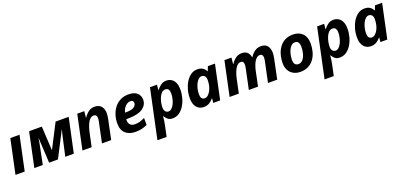

<svg xmlns="http://www.w3.org/2000/svg" viewBox="22 -1599 6044 2881"><g transform="rotate(-20 3044.0 -158.0)"><path d="M18 0 134 -546H281L165 0Z M434 -546H637L658 -165H661L857 -546H1066L949 0H813L873 -270Q881 -308 890 -343Q899 -378 906 -401H903L696 0H555L533 -401H531Q526 -359 520 -327.5Q514 -296 507 -264L454 0H319Z M1203 -546H1315L1305 -445H1309Q1341 -494 1382.5 -525Q1424 -556 1481 -556Q1551 -556 1586.5 -513.5Q1622 -471 1622 -399Q1622 -366 1611 -311L1546 0H1399L1466 -319Q1474 -356 1474 -377Q1474 -437 1421 -437Q1396 -437 1374.5 -420.5Q1353 -404 1336 -375Q1319 -346 1305.5 -308Q1292 -270 1282 -226L1234 0H1087Z M1933 10Q1837 10 1777 -42Q1717 -94 1717 -201Q1717 -270 1736.5 -333.5Q1756 -397 1794.5 -447Q1833 -497 1890 -526.5Q1947 -556 2022 -556Q2113 -556 2159 -514Q2205 -472 2205 -407Q2205 -321 2127.5 -269Q2050 -217 1891 -217H1866Q1865 -211 1865 -206.5Q1865 -202 1865 -197Q1865 -153 1890 -127Q1915 -101 1962 -101Q2005 -101 2040 -110.5Q2075 -120 2123 -143V-32Q2080 -11 2035.5 -0.5Q1991 10 1933 10ZM1882 -316H1904Q1989 -316 2026.5 -342.5Q2064 -369 2064 -404Q2064 -450 2013 -450Q1985 -450 1958.5 -433Q1932 -416 1911.5 -386Q1891 -356 1882 -316Z M2197 240 2364 -546H2476L2468 -463H2472Q2498 -498 2536 -527Q2574 -556 2627 -556Q2666 -556 2701.5 -536.5Q2737 -517 2759 -473.5Q2781 -430 2781 -357Q2781 -291 2763 -225.5Q2745 -160 2712 -107Q2679 -54 2632.5 -22Q2586 10 2528 10Q2478 10 2451 -13Q2424 -36 2404 -70H2400Q2397 -30 2392 3Q2387 36 2379 74L2344 240ZM2503 -109Q2530 -109 2553.5 -130.5Q2577 -152 2594.5 -187Q2612 -222 2622 -265Q2632 -308 2632 -351Q2632 -437 2568 -437Q2532 -437 2507 -411Q2482 -385 2466 -346Q2450 -307 2442.5 -266Q2435 -225 2435 -195Q2435 -156 2453.5 -132.5Q2472 -109 2503 -109Z M3023 10Q2983 10 2948 -9.5Q2913 -29 2891 -72.5Q2869 -116 2869 -188Q2869 -255 2887 -320Q2905 -385 2938 -438.5Q2971 -492 3017.5 -524Q3064 -556 3122 -556Q3174 -556 3206.5 -534Q3239 -512 3257 -476H3261L3289 -546H3402L3286 0H3176L3183 -71H3179Q3150 -35 3112.5 -12.5Q3075 10 3023 10ZM3081 -109Q3111 -109 3137 -133Q3163 -157 3181.5 -194.5Q3200 -232 3208 -275Q3215 -311 3215 -357Q3215 -392 3197 -414.5Q3179 -437 3147 -437Q3120 -437 3096.5 -415.5Q3073 -394 3055.5 -359Q3038 -324 3028 -281Q3018 -238 3018 -195Q3018 -109 3081 -109Z M3437 0 3553 -546H3665L3655 -445H3659Q3691 -494 3732.5 -525Q3774 -556 3831 -556Q3888 -556 3918.5 -526.5Q3949 -497 3959 -445H3963Q3994 -494 4037 -525Q4080 -556 4137 -556Q4206 -556 4239.5 -513.5Q4273 -471 4273 -399Q4273 -366 4262 -311L4197 0H4050L4117 -319Q4125 -356 4125 -377Q4125 -437 4077 -437Q4052 -437 4030.5 -421Q4009 -405 3991.5 -376.5Q3974 -348 3960.5 -309.5Q3947 -271 3938 -227L3891 0H3744L3811 -319Q3819 -356 3819 -377Q3819 -437 3771 -437Q3746 -437 3724.5 -420.5Q3703 -404 3686 -375Q3669 -346 3655.5 -308Q3642 -270 3632 -226L3584 0Z M4567 10Q4506 10 4458.5 -15.5Q4411 -41 4384.5 -88Q4358 -135 4358 -200Q4358 -272 4376 -336.5Q4394 -401 4430 -450.5Q4466 -500 4520.5 -528Q4575 -556 4648 -556Q4743 -556 4799 -499Q4855 -442 4855 -340Q4855 -271 4838 -208Q4821 -145 4785.5 -96Q4750 -47 4695.5 -18.5Q4641 10 4567 10ZM4579 -110Q4620 -110 4648.5 -143Q4677 -176 4692 -228.5Q4707 -281 4707 -340Q4707 -381 4691.5 -408.5Q4676 -436 4637 -436Q4604 -436 4579 -413.5Q4554 -391 4538 -355Q4522 -319 4514 -278Q4506 -237 4506 -200Q4506 -110 4579 -110Z M4866 240 5033 -546H5145L5137 -463H5141Q5167 -498 5205 -527Q5243 -556 5296 -556Q5335 -556 5370.5 -536.5Q5406 -517 5428 -473.5Q5450 -430 5450 -357Q5450 -291 5432 -225.5Q5414 -160 5381 -107Q5348 -54 5301.5 -22Q5255 10 5197 10Q5147 10 5120 -13Q5093 -36 5073 -70H5069Q5066 -30 5061 3Q5056 36 5048 74L5013 240ZM5172 -109Q5199 -109 5222.5 -130.5Q5246 -152 5263.5 -187Q5281 -222 5291 -265Q5301 -308 5301 -351Q5301 -437 5237 -437Q5201 -437 5176 -411Q5151 -385 5135 -346Q5119 -307 5111.5 -266Q5104 -225 5104 -195Q5104 -156 5122.5 -132.5Q5141 -109 5172 -109Z M5692 10Q5652 10 5617 -9.5Q5582 -29 5560 -72.5Q5538 -116 5538 -188Q5538 -255 5556 -320Q5574 -385 5607 -438.5Q5640 -492 5686.5 -524Q5733 -556 5791 -556Q5843 -556 5875.5 -534Q5908 -512 5926 -476H5930L5958 -546H6071L5955 0H5845L5852 -71H5848Q5819 -35 5781.5 -12.5Q5744 10 5692 10ZM5750 -109Q5780 -109 5806 -133Q5832 -157 5850.5 -194.5Q5869 -232 5877 -275Q5884 -311 5884 -357Q5884 -392 5866 -414.5Q5848 -437 5816 -437Q5789 -437 5765.5 -415.5Q5742 -394 5724.5 -359Q5707 -324 5697 -281Q5687 -238 5687 -195Q5687 -109 5750 -109Z"/></g></svg>

Font: BC Sans
Style: Bold Italic
Weight: 700
Italic angle: -12°
Designer: Monotype Design Team
Province of B.C.
Foundry: Monotype Imaging Inc.
Version: Version 2.000;GOOG;noto-source:20170915:90ef993387c0